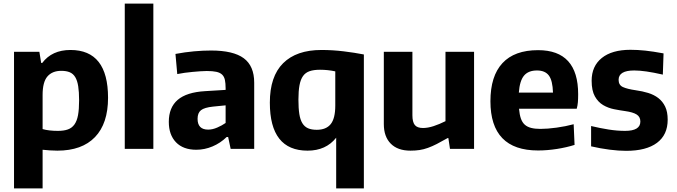

<svg xmlns="http://www.w3.org/2000/svg" viewBox="-20 -828 3764 1068"><path d="M58 -540H199L209 -478H215Q269 -550 372 -550Q581 -550 581 -284Q581 -141 508.5 -65.5Q436 10 299 10Q278 10 257.5 8.5Q237 7 217 5V220H58ZM302 -100Q335 -100 357.5 -108Q380 -116 394 -135.5Q408 -155 414 -187.5Q420 -220 420 -270Q420 -317 415 -348.5Q410 -380 398.5 -399Q387 -418 368 -426Q349 -434 321 -434Q271 -434 244 -403Q217 -372 217 -300V-110Q234 -105 256 -102.5Q278 -100 302 -100Z M674 -808H833V0H674Z M1072 5Q999 5 959 -36.5Q919 -78 919 -150Q919 -230 968.5 -272.5Q1018 -315 1121 -321L1235 -328V-337Q1235 -365 1231 -383.5Q1227 -402 1215.5 -413Q1204 -424 1183.5 -428.5Q1163 -433 1130 -433Q1114 -433 1093.5 -431.5Q1073 -430 1051 -428Q1029 -426 1007 -423Q985 -420 966 -416L956 -528Q1009 -538 1059 -542.5Q1109 -547 1154 -547Q1278 -547 1336 -504Q1394 -461 1394 -368V0H1263L1249 -66H1241Q1206 -32 1162 -13.5Q1118 5 1072 5ZM1138 -107Q1162 -107 1188.5 -118.5Q1215 -130 1235 -144V-242L1165 -235Q1117 -230 1098 -215Q1079 -200 1079 -167Q1079 -107 1138 -107Z M1850 -62Q1793 10 1691 10Q1481 10 1481 -257Q1481 -403 1555 -476.5Q1629 -550 1768 -550Q1830 -550 1891.5 -542.5Q1953 -535 2004 -525V220H1850ZM1742 -106Q1794 -106 1819.5 -137.5Q1845 -169 1845 -241V-431Q1804 -440 1760 -440Q1725 -440 1702 -432Q1679 -424 1665.5 -405Q1652 -386 1646 -354Q1640 -322 1640 -274Q1640 -226 1645 -194Q1650 -162 1662 -142.5Q1674 -123 1693.5 -114.5Q1713 -106 1742 -106Z M2263 10Q2192 10 2153.5 -29Q2115 -68 2115 -138V-540H2274V-187Q2274 -149 2287.5 -132.5Q2301 -116 2333 -116Q2360 -116 2392 -126.5Q2424 -137 2458 -154V-540H2617V0H2483L2474 -60H2470Q2435 -40 2409.5 -27Q2384 -14 2360.5 -5.5Q2337 3 2314 6.5Q2291 10 2263 10Z M2973 9Q2708 9 2708 -265Q2708 -405 2775 -477Q2842 -549 2973 -549Q3196 -549 3196 -304Q3196 -278 3194.5 -259.5Q3193 -241 3188 -223H2867Q2870 -190 2877.5 -168.5Q2885 -147 2899 -134.5Q2913 -122 2934.5 -116.5Q2956 -111 2986 -111Q3025 -111 3076 -118Q3127 -125 3171 -137L3176 -22Q3132 -8 3078 0.5Q3024 9 2973 9ZM2967 -436Q2919 -436 2895 -407.5Q2871 -379 2866 -313H3056Q3054 -380 3033 -408Q3012 -436 2967 -436Z M3463 11Q3421 11 3370.5 4.5Q3320 -2 3268 -14V-127Q3318 -115 3365.5 -107.5Q3413 -100 3457 -100Q3542 -100 3542 -152Q3542 -178 3521.5 -191Q3501 -204 3458 -210Q3429 -214 3396 -220.5Q3363 -227 3335 -243.5Q3307 -260 3289 -292Q3271 -324 3271 -379Q3271 -460 3327.5 -505.5Q3384 -551 3487 -551Q3526 -551 3569 -546.5Q3612 -542 3671 -531L3667 -413Q3614 -425 3575.5 -430.5Q3537 -436 3508 -436Q3421 -436 3421 -384Q3421 -355 3444.5 -344Q3468 -333 3516 -326Q3553 -321 3585.5 -311Q3618 -301 3642 -282.5Q3666 -264 3680 -235Q3694 -206 3694 -162Q3694 -78 3634.5 -33.5Q3575 11 3463 11Z"/></svg>

Font: Encode Sans Narrow
Style: Bold
Weight: 700
Designer: Pablo Impallari, Andres Torresi
Foundry: Pablo Impallari, Andres Torresi
Version: Version 1.000; ttfautohint (v1.00) -l 8 -r 50 -G 200 -x 14 -